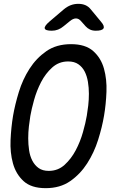

<svg xmlns="http://www.w3.org/2000/svg" viewBox="-20 -970 640 1000"><path d="M234 -80Q282 -80 316.5 -111.5Q351 -143 374.5 -187.5Q398 -232 412 -281.5Q426 -331 432 -367Q436 -390 439.5 -420Q443 -450 443 -481.5Q443 -513 438 -543.5Q433 -574 421 -597.5Q409 -621 388 -635.5Q367 -650 335 -650Q287 -650 252 -618.5Q217 -587 194 -542.5Q171 -498 157.5 -449.5Q144 -401 138 -366Q134 -342 130.5 -311.5Q127 -281 127 -249.5Q127 -218 131.5 -187.5Q136 -157 148.5 -133Q161 -109 181.5 -94.5Q202 -80 234 -80ZM218 10Q143 10 103 -26.5Q63 -63 47.5 -119Q32 -175 35 -241Q38 -307 48 -367Q58 -425 78 -490.5Q98 -556 133.5 -611.5Q169 -667 221.5 -703.5Q274 -740 350 -740Q425 -740 465.5 -704Q506 -668 521.5 -612.5Q537 -557 534.5 -492Q532 -427 522 -368Q512 -308 491 -241.5Q470 -175 434 -119Q398 -63 345.5 -26.5Q293 10 218 10ZM250 -810Q216 -810 213 -822Q210 -834 238 -858L312 -921Q330 -936 348.5 -943Q367 -950 388 -950Q409 -950 425 -943Q441 -936 453 -921L506 -857Q526 -834 519 -822Q512 -810 479 -810Q462 -810 449 -816Q436 -822 426 -833L402 -860Q390 -874 375.5 -874Q361 -874 344 -860L312 -834Q298 -822 282.5 -816Q267 -810 250 -810Z"/></svg>

Font: Maple Mono Normal NL
Style: Italic
Weight: 400
Italic angle: -10°
Monospace: yes
Designer: subframe7536
Version: Version 7.000